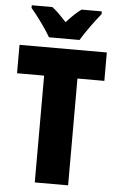

<svg xmlns="http://www.w3.org/2000/svg" viewBox="-61 -969 621 1010"><g transform="rotate(5 249.5 -463.5)"><path d="M170 -767H331C355 -808 405 -876 435 -913V-927H328C304 -910 279 -886 250 -854C221 -885 198 -909 174 -927H65V-913C95 -879 149 -805 170 -767ZM338 0V-564H480V-714H19V-564H162V0Z"/></g></svg>

Font: Noto Sans Khmer Condensed Black
Style: Regular
Weight: 900
Width: 3
Designer: Danh Hong and the Monotype Design Team
Foundry: Monotype Imaging Inc.
Version: Version 2.004